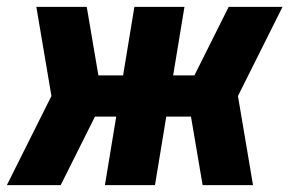

<svg xmlns="http://www.w3.org/2000/svg" viewBox="-35 -540 855 560"><path d="M142 0H-15L115 -260L71 -520H218L252 -320H324L357 -520H503L470 -320H532L632 -520H789L659 -260L703 0H556L522 -200H450L417 0H271L304 -200H242Z"/></svg>

Font: Iosevka Aile Heavy Oblique
Style: Regular
Weight: 900
Italic angle: -9°
Designer: Belleve Invis
Foundry: Belleve Invis
Version: Version 31.1.0; ttfautohint (v1.8.4)